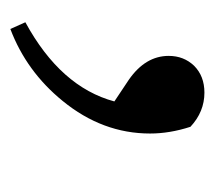

<svg xmlns="http://www.w3.org/2000/svg" viewBox="-42 -137 415 371"><g transform="rotate(90 165.5 48.5)"><path d="M134 7Q88 -25 88 -70Q88 -99 107 -119Q127 -139 159 -139Q196 -139 225 -112Q238 -72 238 -34Q238 58 175 135Q118 205 36 236L23 207Q148 139 176 35Z"/></g></svg>

Font: `n[OS CN SemiBold
Style: <[WOS[P|ûg*[NI>           
Weight: 600
Designer: Ryoko NISHIZUKA ¬âXZm¬º[P (kana & ideographs); Frank Grie√ühammer (Latin, Greek & Cyrillic); Wenlong ZHANG _ e¬á¬ü¬ô (b
Foundry: Adobe Systems Incorporated
Version: Version 1.00 April 7, 2017, initial release